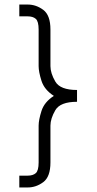

<svg xmlns="http://www.w3.org/2000/svg" viewBox="-20 -784 425 845"><path d="M202 -231V-69Q202 -6 170.5 17.5Q139 41 102 41H65V-11H102Q125 -11 137.5 -22Q150 -33 150 -69V-231Q150 -256 162.5 -295.5Q175 -335 217 -362Q175 -389 162.5 -428.5Q150 -468 150 -493V-654Q150 -690 137.5 -701Q125 -712 102 -712H65V-764H102Q139 -764 170.5 -740.5Q202 -717 202 -654V-493Q202 -462 223.5 -425Q245 -388 319 -388V-336Q245 -336 223.5 -299Q202 -262 202 -231Z"/></svg>

Font: SUIT Light
Style: Regular
Weight: 300
Designer: Sunn Youn; Korean Glyphs from Source Han Sans (Sandoll Communications; Soo-young Jang, Joo-yeon Kang)
Foundry: Sunn
Version: Version 1.006